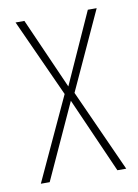

<svg xmlns="http://www.w3.org/2000/svg" viewBox="-67 -573 447 620"><g transform="rotate(-10 157.0 -263.5)"><path d="M143 -272 17 0H46L159 -247L268 0H297L175 -270L293 -527H264L159 -294L56 -527H27Z"/></g></svg>

Font: Noto Sans Armenian ExtraCondensed Thin
Style: Regular
Weight: 100
Width: 2
Designer: Monotype Design Team
Foundry: Monotype Imaging Inc.
Version: Version 2.008